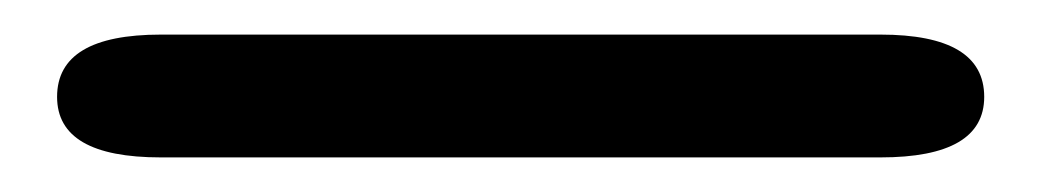

<svg xmlns="http://www.w3.org/2000/svg" viewBox="-20 55 602 111"><path d="M73 146Q13 146 13 111Q13 75 73 75H489Q549 75 549 111Q549 146 489 146Z"/></svg>

Font: Resource Han Rounded JP Medium
Style: Regular
Weight: 500
Designer: Cyano Hao (round all glyphs); Ryoko NISHIZUKA 西塚涼子 (kana, bopomofo & ideographs); Paul D. Hunt (Latin, Greek & Cyrillic)
Foundry: Cyano Hao
Version: 0.990